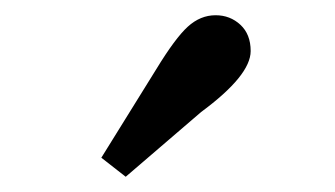

<svg xmlns="http://www.w3.org/2000/svg" viewBox="-20 -787 440 252"><path d="M113 -580 185 -696Q210 -737 226.5 -752Q243 -767 263 -767Q282 -767 295.5 -754.5Q309 -742 309 -720Q309 -688 244 -640L145 -555Z"/></svg>

Font: TypoPRO Source Serif Pro
Style: Regular
Weight: 600
Designer: Frank Grießhammer
Foundry: Adobe Systems Incorporated
Version: Version 1.017;PS 1.0;hotconv 1.0.79;makeotf.lib2.5.61930